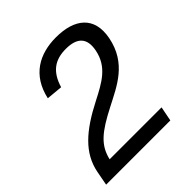

<svg xmlns="http://www.w3.org/2000/svg" viewBox="-200 -881 1020 1020"><g transform="rotate(-45 310.0 -371.0)"><path d="M380 -742C256 -742 152 -686.5 120.5 -543.5L212 -535C239.5 -627 293.5 -661.5 373.5 -661.5C457 -661.5 496 -624.5 480 -543C460 -439.5 381 -399.5 291 -353C141 -276.5 53.5 -198.5 30.5 -82L15 0H497.5L513.5 -82H123.5C143.5 -168 196.5 -212 323.5 -277C425 -330 546 -380 577 -539C603.5 -676.5 519 -742 380 -742Z"/></g></svg>

Font: Monaspace Neon
Style: Italic
Weight: 400
Italic angle: -11°
Designer: Riley Cran & the Lettermatic Team
Foundry: Lettermatic
Version: Version 1.200 (Monaspace Neon)